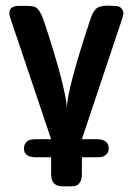

<svg xmlns="http://www.w3.org/2000/svg" viewBox="-20 -493 471 680"><path d="M13.2 -446.8Q13.2 -471.7 46.9 -472.2H73.2Q90.3 -472.2 100.6 -469.5Q110.8 -466.8 118.9 -454.3Q127 -441.9 129.4 -435.1Q131.8 -428.2 141.1 -401.9Q211.9 -185.1 216.8 -111.8Q218.8 -179.7 299.8 -423.8Q308.6 -451.7 320.8 -462.4Q333 -473.1 361.8 -473.1Q363.8 -473.1 368.9 -472.7Q374 -472.2 377 -472.2H384.8Q401.9 -472.2 409.4 -464.1Q417 -456.1 417 -447Q417 -438 411.1 -421.9L270 0H320.8Q364.7 0 365.2 32.2Q365.2 50.3 348.1 60.1Q341.3 64 317.9 64H270V124Q270 143.1 262.9 153.1Q255.9 163.1 248 165Q240.2 167 227.1 167H202.1Q161.1 167 161.1 125V64H107.9Q64.9 64 64.9 33.2Q64.9 13.2 82 3.9Q88.9 0 111.8 0H161.1L19 -421.9Q13.2 -438 13.2 -446.8Z"/></svg>

Font: CMU Sans Serif Demi Condensed
Style: DemiCondensed
Weight: 600
Width: 3
Version: Version 0.7.0